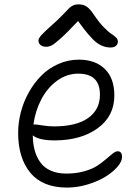

<svg xmlns="http://www.w3.org/2000/svg" viewBox="-20 -808 616 878"><path d="M190.9 -594.2Q174.8 -594.2 165.3 -602.3Q155.8 -610.4 155.8 -622.1Q155.8 -632.3 169.2 -647.5Q182.6 -662.6 234.9 -709Q252.9 -725.6 271 -744.4Q289.1 -763.2 296.1 -770.5Q303.2 -777.8 314 -783Q324.7 -788.1 338.9 -788.1Q361.3 -788.1 377 -777.3Q392.6 -766.6 412.1 -736.8Q433.1 -705.6 454.8 -683.3Q476.6 -661.1 489.5 -653.1Q502.4 -645 510.7 -636.5Q519 -627.9 519 -618.2Q519 -605.5 510 -598.1Q501 -590.8 485.8 -590.8Q450.7 -590.8 420.4 -614.3Q390.1 -637.7 336.9 -711.9Q287.1 -658.7 256.8 -631.8Q226.6 -605 215.1 -599.6Q203.6 -594.2 190.9 -594.2ZM287.1 49.8Q174.8 49.8 118.9 -17.8Q63 -85.4 63 -200.2Q63 -247.6 75.4 -295.4Q87.9 -343.3 112.1 -386.2Q136.2 -429.2 169.2 -462.4Q202.1 -495.6 246.8 -515.4Q291.5 -535.2 340.8 -535.2Q415.5 -535.2 459.2 -492.9Q502.9 -450.7 502.9 -371.1Q502.9 -276.9 426.5 -221.4Q350.1 -166 230 -166Q157.7 -166 129.9 -189Q130.4 -150.9 138.7 -120.4Q147 -89.8 164.6 -65.4Q182.1 -41 212.4 -27.6Q242.7 -14.2 283.2 -14.2Q327.6 -14.2 365 -24.7Q402.3 -35.2 425 -50.3Q447.8 -65.4 464.8 -80.3Q481.9 -95.2 495.1 -105.7Q508.3 -116.2 518.1 -116.2Q538.1 -116.2 538.1 -89.8Q538.1 -69.3 516.6 -44.7Q495.1 -20 461.2 0.7Q427.2 21.5 380.4 35.6Q333.5 49.8 287.1 49.8ZM140.1 -238.8Q147.5 -238.8 174.8 -234.4Q202.1 -230 226.1 -230Q328.6 -230 382.8 -268.1Q437 -306.2 437 -375Q437 -471.2 337.9 -471.2Q285.6 -471.2 241.2 -439Q196.8 -406.7 169.2 -354.2Q141.6 -301.8 132.8 -238.8Z"/></svg>

Font: Shantell Sans Irregular
Style: Regular
Weight: 300
Designer: Stephen Nixon, Anya Danilova, Shantell Martin
Foundry: Arrow Type
Version: Version 1.006;[9816181b4]